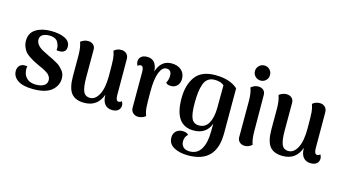

<svg xmlns="http://www.w3.org/2000/svg" viewBox="-98 -1103 3071 1710"><g transform="rotate(15 1437.0 -248.0)"><path d="M222 14Q128 14 80 -18.5Q32 -51 32 -104Q32 -135 53.5 -156Q75 -177 121 -169Q115 -144 121 -119Q126 -81 155.5 -56Q185 -31 237 -31Q282 -31 309.5 -48Q337 -65 337 -98Q337 -107 335 -115Q333 -123 328 -130.5Q323 -138 319 -144Q315 -150 305.5 -156.5Q296 -163 290.5 -167Q285 -171 272.5 -177.5Q260 -184 254 -187Q248 -190 233 -196.5Q218 -203 212 -206Q178 -222 164 -229.5Q150 -237 123 -255Q96 -273 83.5 -289Q71 -305 60.5 -330.5Q50 -356 50 -387Q50 -458 104.5 -493Q159 -528 243 -528Q326 -528 375 -503Q424 -478 424 -430Q424 -376 368 -373Q353 -372 335 -375Q339 -407 329 -428Q314 -485 239 -485Q203 -485 179 -470.5Q155 -456 155 -426Q155 -378 218 -341Q233 -333 279 -310Q310 -296 320 -290.5Q330 -285 356 -271Q382 -257 393 -246Q404 -235 419 -218.5Q434 -202 440 -183Q446 -164 446 -142Q446 -77 392 -31.5Q338 14 222 14Z M1014 -88Q1026 -69 1026 -50Q1026 -22 1006.5 -5Q987 12 952 12Q907 12 882.5 -17.5Q858 -47 858 -105Q816 14 693 14Q611 14 573.5 -33Q536 -80 536 -190V-379Q536 -454 518 -502Q551 -527 586 -527Q615 -527 634 -510.5Q653 -494 653 -466V-208Q653 -120 670 -81Q687 -42 732 -42Q781 -42 813 -102Q845 -162 845 -277Q845 -392 842 -429.5Q839 -467 826 -502Q854 -527 893 -527Q922 -527 941 -509Q960 -491 960 -460L961 -127Q961 -75 988 -75Q1006 -75 1014 -88Z M1357 -527Q1412 -527 1446.5 -497.5Q1481 -468 1481 -416Q1481 -380 1459.5 -356Q1438 -332 1406 -331Q1369 -329 1353 -349Q1371 -379 1371 -416Q1371 -471 1324 -471Q1285 -471 1261.5 -412Q1238 -353 1238 -237Q1238 -125 1241 -87.5Q1244 -50 1258 -15Q1227 10 1190 10Q1162 10 1142 -8Q1122 -26 1122 -57V-387Q1122 -439 1096 -439Q1077 -439 1069 -426Q1057 -446 1057 -465Q1057 -493 1076.5 -510Q1096 -527 1131 -527Q1219 -527 1225 -417Q1259 -527 1357 -527Z M1708 227Q1629 227 1576.5 198Q1524 169 1524 110Q1524 74 1547 52Q1570 30 1607 30Q1645 30 1662 50Q1633 75 1633 116Q1633 150 1653.5 169.5Q1674 189 1712 189Q1782 189 1817 130.5Q1852 72 1852 -32Q1852 -81 1853 -105Q1815 0 1698 0Q1521 0 1521 -249Q1521 -374 1577 -450.5Q1633 -527 1760 -527Q1896 -527 1968 -461V-44Q1968 227 1708 227ZM1733 -56Q1792 -56 1821 -108.5Q1850 -161 1851 -249L1852 -458Q1822 -485 1765 -485Q1729 -485 1704.5 -467.5Q1680 -450 1667.5 -414.5Q1655 -379 1650 -337.5Q1645 -296 1645 -237Q1645 -138 1664.5 -97Q1684 -56 1733 -56Z M2209 -604Q2189 -584 2160 -584Q2131 -584 2110.5 -604Q2090 -624 2090 -653Q2090 -682 2110.5 -702.5Q2131 -723 2160 -723Q2189 -723 2209 -702.5Q2229 -682 2229 -653Q2229 -624 2209 -604ZM2223 -135Q2223 -57 2240 -13Q2210 14 2173 14Q2145 14 2126 -3Q2107 -20 2107 -48V-380Q2107 -455 2089 -502Q2121 -528 2155 -528Q2185 -528 2203 -512Q2221 -496 2221 -467Z M2844 -88Q2856 -69 2856 -50Q2856 -22 2836.5 -5Q2817 12 2782 12Q2737 12 2712.5 -17.5Q2688 -47 2688 -105Q2646 14 2523 14Q2441 14 2403.5 -33Q2366 -80 2366 -190V-379Q2366 -454 2348 -502Q2381 -527 2416 -527Q2445 -527 2464 -510.5Q2483 -494 2483 -466V-208Q2483 -120 2500 -81Q2517 -42 2562 -42Q2611 -42 2643 -102Q2675 -162 2675 -277Q2675 -392 2672 -429.5Q2669 -467 2656 -502Q2684 -527 2723 -527Q2752 -527 2771 -509Q2790 -491 2790 -460L2791 -127Q2791 -75 2818 -75Q2836 -75 2844 -88Z"/></g></svg>

Font: Arima Koshi Semi Bold
Style: Regular
Weight: 600
Designer: Joana Correia and Natanael Gama
Foundry: NDISCOVER
Version: Version 1.019;PS 001.019;hotconv 1.0.88;makeotf.lib2.5.64775